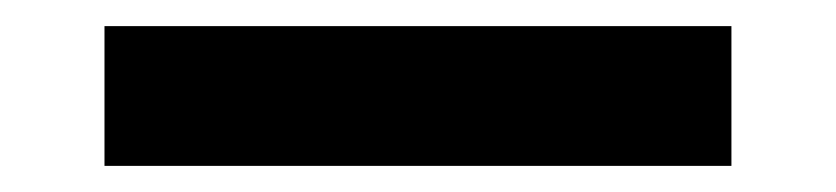

<svg xmlns="http://www.w3.org/2000/svg" viewBox="-20 58 640 147"><path d="M60 185V78H540V185Z"/></svg>

Font: IBM Plex Mono SmBld
Style: Regular
Weight: 600
Monospace: yes
Designer: Mike Abbink, Paul van der Laan, Pieter van Rosmalen
Foundry: Bold Monday
Version: Version 2.3